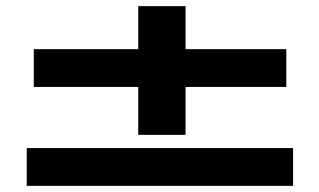

<svg xmlns="http://www.w3.org/2000/svg" viewBox="-20 -592 1040 625"><path d="M430 -153V-309H90V-432H430V-572H584V-432H912V-309H584V-153ZM67 13V-110H934V13Z"/></svg>

Font: Inconsolata UltraExpanded Black
Style: Regular
Weight: 900
Width: 9
Monospace: yes
Designer: Raph Levien, Cyreal, Brenton Simpson
Foundry: Raph Levien, Cyreal, Google
Version: Version 3.001; ttfautohint (v1.8.2.53-6de2)